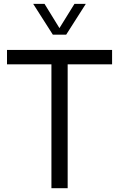

<svg xmlns="http://www.w3.org/2000/svg" viewBox="-20 -997 631 1017"><path d="M338.4 0H252.4V-656.2H17.1V-732.4H573.7V-656.2H338.4ZM330.6 -813.5H259.8L155.8 -976.6H215.8L294.9 -848.1L374.5 -976.6H434.6Z"/></svg>

Font: Kumbh Sans
Style: Regular
Weight: 400
Version: Version 1.005